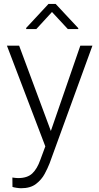

<svg xmlns="http://www.w3.org/2000/svg" viewBox="-20 -766 516 999"><path d="M79.6 -528.3 244.6 -84.5 397.9 -528.3H460.9L237.8 84.5Q228.5 108.4 212.4 138.7Q196.3 168.9 167.2 191.2Q138.2 213.4 89.8 213.4Q80.6 213.4 65.9 211.2Q51.3 209 44.9 206.5L44.4 157.7Q49.8 158.7 60.1 159.7Q70.3 160.6 74.2 160.6Q122.1 160.6 147.7 136.7Q173.3 112.8 189.9 65.4L215.8 -4.4L16.1 -528.3ZM269.5 -745.6 387.2 -619.6V-614.7H333L250.5 -703.6L168.9 -614.7H116.2V-620.6L232.4 -745.6Z"/></svg>

Font: Vazirmatn UI FD ExtraLight
Style: Regular
Weight: 200
Designer: Saber Rastikerdar
Foundry: Saber Rastikerdar
Version: Version 33.003